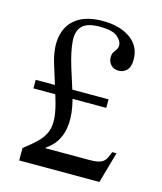

<svg xmlns="http://www.w3.org/2000/svg" viewBox="-103 -749 698 825"><g transform="rotate(15 246.0 -336.0)"><path d="M60 0V-55Q95 -82 118 -104.5Q141 -127 151.5 -153Q162 -179 159 -215.5Q156 -252 139 -306L98 -438Q76 -509 87 -561.5Q98 -614 140 -643Q182 -672 253 -672Q329 -672 376 -638.5Q423 -605 423 -546Q423 -512 408 -497.5Q393 -483 373 -483Q350 -483 337.5 -497Q325 -511 325 -530Q325 -545 330.5 -553.5Q336 -562 341.5 -569.5Q347 -577 347 -589Q347 -608 325 -626.5Q303 -645 247 -645Q191 -645 168.5 -622Q146 -599 149.5 -554Q153 -509 173 -444L205 -343Q225 -280 226 -230Q227 -180 209.5 -143.5Q192 -107 156 -83V-80H350Q389 -80 404.5 -88.5Q420 -97 427 -114L437 -138H456L417 0ZM39 -315V-353H363V-315Z"/></g></svg>

Font: Frank Ruhl Libre Light
Style: Regular
Weight: 300
Designer: Yanek Iontef
Foundry: Fontef
Version: Version 6.003;gftools[0.9.30]